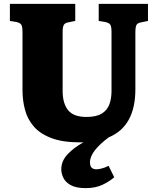

<svg xmlns="http://www.w3.org/2000/svg" viewBox="-20 -720 812 990"><path d="M422 250Q372 250 344.5 234.5Q317 219 306.5 196.5Q296 174 296 153Q296 110 328.5 75.5Q361 41 410 14H392Q303 14 245 -8Q187 -30 154.5 -67.5Q122 -105 109 -153.5Q96 -202 96 -255V-556Q96 -583 89.5 -593Q83 -603 62 -607L31 -612V-700H368V-612L333 -605Q315 -602 309 -591.5Q303 -581 303 -556V-251Q303 -187 331 -152Q359 -117 426 -117Q477 -117 505 -134.5Q533 -152 544 -182Q555 -212 555 -250V-556Q555 -583 548.5 -593Q542 -603 520 -607L489 -612V-700H743V-612L709 -605Q689 -602 683.5 -591Q678 -580 678 -552V-260Q678 -69 541 -12Q495 22 469.5 54.5Q444 87 444 117Q444 137 453 145Q462 153 477 153Q487 153 503.5 149Q520 145 540 135L569 194Q544 216 508 233Q472 250 422 250Z"/></svg>

Font: Literata 12pt ExtraBold
Style: Regular
Weight: 800
Designer: Latin by Veronika Burian and Jose Scaglione. Greek by Irene Vlachou. Cyrillic by Vera Evstafieva.
Foundry: TypeTogether
Version: Version 3.002